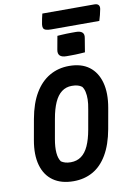

<svg xmlns="http://www.w3.org/2000/svg" viewBox="-114 -1153 858 1243"><g transform="rotate(-10 315.0 -532.0)"><path d="M326 -925Q340 -926 355.5 -927Q371 -928 387.5 -928.5Q404 -929 419.5 -929Q435 -929 449 -929Q477 -929 490 -917Q503 -905 498 -880L483 -789Q468 -788 453 -787Q438 -786 422 -785.5Q406 -785 391 -785Q376 -785 361 -785Q331 -785 318 -798Q305 -811 310 -837ZM366 -720Q447 -720 497.5 -682Q548 -644 567 -574Q586 -504 569 -408L545 -273Q527 -174 488.5 -108.5Q450 -43 394 -11.5Q338 20 267 20Q186 20 133.5 -17Q81 -54 61.5 -123Q42 -192 59 -287L83 -422Q101 -522 140.5 -588Q180 -654 237.5 -687Q295 -720 366 -720ZM194 -269Q185 -218 188 -180.5Q191 -143 207 -121Q219 -113 234 -108.5Q249 -104 270 -104Q310 -104 339 -125Q368 -146 387 -188Q406 -230 417 -292L440 -422Q447 -458 447.5 -486Q448 -514 443 -536Q438 -558 427 -572Q415 -581 399.5 -585.5Q384 -590 361 -590Q323 -590 294.5 -568.5Q266 -547 247 -504.5Q228 -462 217 -399ZM255 -1084H597Q616 -1084 624 -1074.5Q632 -1065 629 -1048Q625 -1028 620.5 -1009.5Q616 -991 610 -973H294Q271 -973 258.5 -977.5Q246 -982 242.5 -991.5Q239 -1001 241 -1016Q244 -1035 247.5 -1051.5Q251 -1068 255 -1084Z"/></g></svg>

Font: Rec Mono Semicasual
Style: Bold Italic
Weight: 700
Italic angle: -10°
Version: Version 1.085; ttfautohint (v1.8.4.7-5d5b)